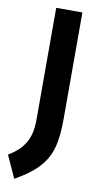

<svg xmlns="http://www.w3.org/2000/svg" viewBox="-148 -811 590 1117"><g transform="rotate(10 147.0 -252.0)"><path d="M-38.6 126.5Q-4.9 106 19.3 83.5Q43.5 61 59.1 33.9Q74.7 6.8 82 -26.6Q89.4 -60.1 89.4 -102.5V-763.2H244.1V-130.4Q244.1 -79.6 239.7 -37.8Q235.4 3.9 225.3 38.8Q215.3 73.7 198.5 103Q181.6 132.3 157 158.7Q132.3 185.1 98.9 209.5Q65.4 233.9 21.5 258.8Z"/></g></svg>

Font: Krona One
Style: Regular
Weight: 400
Version: Version 1.003